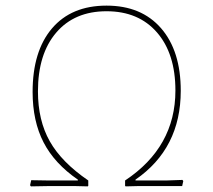

<svg xmlns="http://www.w3.org/2000/svg" viewBox="-20 -662 759 683"><path d="M90 1 87 -3 91 -21 152 -20H257V-23Q174 -80 135 -155.5Q96 -231 96 -335Q96 -480 165 -561Q234 -642 359 -642Q483 -642 553 -561.5Q623 -481 623 -339Q623 -134 462 -23V-20H572L629 -22L632 -18L628 0H468L427 1L425 -1V-20Q604 -139 604 -340Q604 -471 538.5 -546.5Q473 -622 359 -622Q245 -622 180 -546Q115 -470 115 -337Q115 -234 157 -159.5Q199 -85 294 -20V-1L292 1L251 0H147Z"/></svg>

Font: Alegreya Sans Thin
Style: Regular
Weight: 100
Designer: Juan Pablo del Peral
Foundry: Huerta Tipografica
Version: Version 2.007